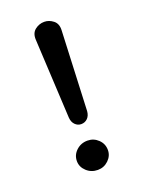

<svg xmlns="http://www.w3.org/2000/svg" viewBox="-93 -462 386 524"><g transform="rotate(-20 100.0 -200.0)"><path d="M101 -118Q91 -118 83.5 -125.5Q76 -133 75 -146L63 -377Q62 -396 74 -405.5Q86 -415 101 -415Q115 -415 127 -405.5Q139 -396 138 -377L128 -146Q127 -133 119.5 -125.5Q112 -118 101 -118ZM101 15Q82 15 68.5 2.5Q55 -10 55 -27Q55 -45 68.5 -57.5Q82 -70 101 -70Q119 -70 132 -57.5Q145 -45 145 -27Q145 -10 132 2.5Q119 15 101 15Z"/></g></svg>

Font: Dongle
Style: Regular
Weight: 400
Designer: Yanghee Ryu
Foundry: Yanghee Ryu
Version: Version 2.000